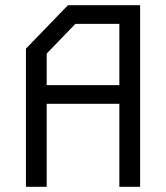

<svg xmlns="http://www.w3.org/2000/svg" viewBox="-20 -720 640 740"><path d="M242 -700 80 -532.5V0H160V-320H440V0H520V-700ZM160 -513.5 270.5 -628H440V-392H160Z"/></svg>

Font: Kode
Style: Regular
Weight: 400
Monospace: yes
Designer: Isa Ozler
Foundry: Kadena LLC
Version: Version 1.000;gftools[0.9.28]